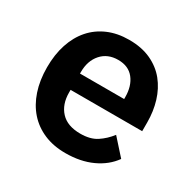

<svg xmlns="http://www.w3.org/2000/svg" viewBox="-126 -664 811 806"><g transform="rotate(30 279.0 -261.0)"><path d="M285 12Q227 12 181.5 -7.5Q136 -27 104.5 -62.5Q73 -98 56 -148.5Q39 -199 39 -262Q39 -324 55.5 -374Q72 -424 103 -459.5Q134 -495 179 -514.5Q224 -534 281 -534Q342 -534 387 -513Q432 -492 461 -456Q490 -420 504.5 -372.5Q519 -325 519 -271V-229H172V-216Q172 -159 204 -124.5Q236 -90 299 -90Q347 -90 377.5 -110Q408 -130 432 -161L501 -84Q469 -39 413.5 -13.5Q358 12 285 12ZM283 -438Q232 -438 202 -404Q172 -370 172 -316V-308H386V-317Q386 -371 359.5 -404.5Q333 -438 283 -438Z"/></g></svg>

Font: IBM Plex Sans Thai Looped SemiBold
Style: Regular
Weight: 600
Designer: Mike Abbink, Paul van der Laan, Pieter van Rosmalen, Ben Mitchell, Mark Frömberg
Foundry: Bold Monday
Version: Version 1.1